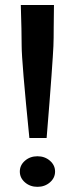

<svg xmlns="http://www.w3.org/2000/svg" viewBox="-20 -743 304 766"><path d="M166 -192.4H97.2Q66.4 -498.5 66.4 -560.1Q66.4 -616.2 63 -723.1H195.3Q194.3 -684.6 194.3 -636Q194.3 -587.4 193.1 -559.1Q191.9 -530.8 185.5 -441.4Q179.2 -352.1 166 -192.4ZM79.6 -15.4Q59.1 -33.2 59.1 -58.6Q59.1 -84 79.6 -101.8Q100.1 -119.6 129.4 -119.6Q158.7 -119.6 179.2 -101.8Q199.7 -84 199.7 -58.6Q199.7 -33.2 179.2 -15.4Q158.7 2.4 129.4 2.4Q100.1 2.4 79.6 -15.4Z"/></svg>

Font: Flanker
Style: Bold
Weight: 700
Designer: Flanker
Foundry: Flanker
Version: Version 2.021